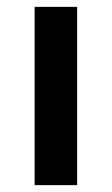

<svg xmlns="http://www.w3.org/2000/svg" viewBox="-20 -540 326 560"><path d="M81 0V-520H205V0Z"/></svg>

Font: M PLUS 2 Thin SemiBold
Style: Regular
Weight: 600
Version: Version 1.001